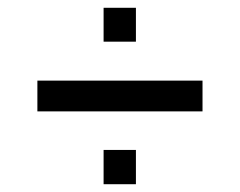

<svg xmlns="http://www.w3.org/2000/svg" viewBox="-20 -499 615 493"><path d="M246 -392V-479H329V-392ZM76 -213V-292H500V-213ZM246 -26V-114H329V-26Z"/></svg>

Font: Saira Expanded Medium
Style: Regular
Weight: 500
Width: 7
Designer: Hector Gatti with collaboration of the Omnibus-Type team
Foundry: Omnibus-Type
Version: Version 1.100; ttfautohint (v1.8.3)